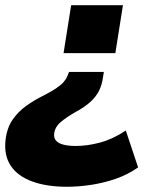

<svg xmlns="http://www.w3.org/2000/svg" viewBox="-54 -523 611 734"><path d="M202 191Q124 191 68.5 170.5Q13 150 -13 110.5Q-39 71 -33 14Q-28 -33 -6.5 -64.5Q15 -96 46.5 -118.5Q78 -141 113 -158Q142 -173 160 -185Q178 -197 188 -208Q198 -219 203 -231L210 -248H343L339 -223Q335 -196 323.5 -174Q312 -152 291 -133Q270 -114 237 -96Q203 -77 179.5 -57.5Q156 -38 153 -12Q151 5 161 15.5Q171 26 190.5 30.5Q210 35 236 35Q280 35 328.5 22Q377 9 427 -24L474 117Q434 145 387 161Q340 177 292.5 184Q245 191 202 191ZM189 -320 218 -503H416L387 -320Z"/></svg>

Font: Nunito Sans 8pt Black
Style: Italic
Weight: 900
Italic angle: -9°
Version: Version 3.101;gftools[0.9.27]